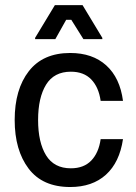

<svg xmlns="http://www.w3.org/2000/svg" viewBox="-20 -720 532 752"><path d="M255 12.5Q146.7 12.5 92.1 -59.6Q37.5 -131.7 37.5 -250Q37.5 -370 92.9 -441.2Q148.3 -512.5 255 -512.5Q342.5 -512.5 396.2 -463.8Q450 -415 461.7 -325H374.2Q366.7 -378.3 337.5 -408.8Q308.3 -439.2 257.5 -439.2Q191.7 -439.2 160.4 -388.3Q129.2 -337.5 129.2 -250Q129.2 -162.5 160.4 -111.7Q191.7 -60.8 257.5 -60.8Q308.3 -60.8 337.5 -91.2Q366.7 -121.7 374.2 -175H461.7Q448.3 -84.2 395 -35.8Q341.7 12.5 255 12.5ZM117.5 -566.7V-571.7L195 -700H303.3L380.8 -571.7V-566.7H306.7L259.2 -642.5H239.2L196.7 -566.7Z"/></svg>

Font: Familjen Grotesk GF
Style: Regular
Weight: 400
Designer: Anders Wikstroem, Jonas Baeckman, Matilda Gysing, Kristian Moeller
Foundry: Familjen STHLM AB
Version: Version 2.000; Beta; Release 4; Build 6